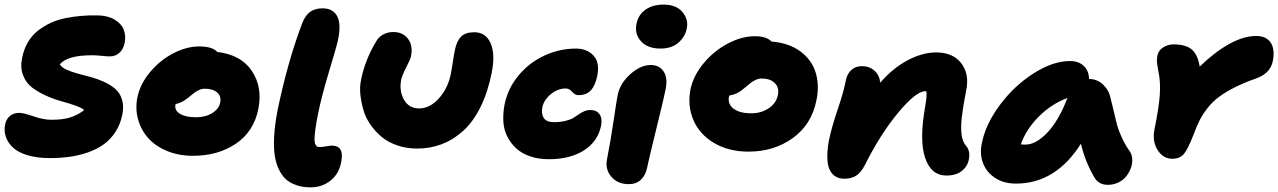

<svg xmlns="http://www.w3.org/2000/svg" viewBox="-21 -719 5506 827"><path d="M192.9 -38.1Q138.2 -38.1 97.2 -50.5Q56.2 -63 34.2 -84Q12.2 -105 3.9 -130.1Q-4.4 -155.3 1 -182.1Q4.9 -204.6 21 -218.8Q37.1 -232.9 62 -232.9Q80.1 -232.9 123 -218Q166 -203.1 201.2 -203.1Q249 -203.1 281.2 -213.1Q313.5 -223.1 341.8 -245.1Q331.5 -254.4 303.2 -264.4Q274.9 -274.4 243.2 -283Q211.4 -291.5 177 -307.1Q142.6 -322.8 116.9 -342.3Q91.3 -361.8 78.4 -394.8Q65.4 -427.7 74.2 -469.2Q81.5 -506.8 99.1 -536.9Q116.7 -566.9 142.1 -586.7Q167.5 -606.4 196.8 -620.1Q226.1 -633.8 261.2 -640.9Q296.4 -647.9 329.1 -650.6Q361.8 -653.3 397.9 -652.8Q442.4 -652.3 471.9 -635Q501.5 -617.7 511.7 -591.6Q522 -565.4 516.1 -535.2Q510.3 -506.8 493.4 -491.5Q476.6 -476.1 452.1 -476.1Q439.9 -476.1 417.2 -478.5Q394.5 -481 376 -481Q268.6 -481 236.8 -441.9Q243.7 -429.2 264.6 -419.4Q285.6 -409.7 312 -402.6Q338.4 -395.5 368.7 -387.5Q398.9 -379.4 426.3 -366.9Q453.6 -354.5 474.4 -337.2Q495.1 -319.8 504.2 -291.3Q513.2 -262.7 505.9 -225.1Q497.6 -183.6 476.3 -150.9Q455.1 -118.2 425.8 -97.2Q396.5 -76.2 358.2 -62.7Q319.8 -49.3 279.3 -43.7Q238.8 -38.1 192.9 -38.1Z M810.1 -47.9Q748.5 -47.9 698.2 -68.8Q647.9 -89.8 617.2 -124.5Q586.4 -159.2 573.7 -204.8Q561 -250.5 570.8 -299.8Q582.5 -356.9 625.2 -408.2Q668 -459.5 725.3 -489.3Q782.7 -519 836.9 -519Q894 -519 915 -495.1Q1017.1 -483.4 1063.7 -413.6Q1110.4 -343.8 1091.8 -250Q1072.3 -152.3 995.1 -100.1Q918 -47.9 810.1 -47.9ZM734.9 -269Q729.5 -244.1 753.9 -229Q778.3 -213.9 823.7 -213.9Q863.8 -213.9 892.8 -231.7Q921.9 -249.5 927.7 -277.8Q932.6 -304.7 914.1 -320.8Q895.5 -336.9 860.8 -336.9Q848.6 -336.9 835.9 -331.1Q823.2 -325.2 815.4 -319.1Q807.6 -313 788.1 -296.9Q761.2 -275.4 735.8 -271Z M1317.9 87.9Q1297.9 87.9 1281 85.2Q1264.2 82.5 1243.9 74Q1223.6 65.4 1208.5 51.3Q1193.4 37.1 1180.7 11.7Q1168 -13.7 1162.6 -47.9Q1157.2 -82 1159.9 -132.6Q1162.6 -183.1 1174.8 -245.1Q1218.3 -455.1 1280.8 -619.1Q1293.5 -652.3 1314.5 -667.7Q1335.4 -683.1 1368.2 -683.1Q1413.1 -683.1 1431.2 -649.4Q1449.2 -615.7 1435.1 -547.9Q1428.2 -516.1 1396.5 -411.6Q1364.7 -307.1 1348.1 -225.1Q1340.3 -186 1336.9 -158.9Q1333.5 -131.8 1333.7 -117.7Q1334 -103.5 1337.9 -96.2Q1341.8 -88.9 1345.9 -87.4Q1350.1 -85.9 1357.9 -85.9Q1369.6 -85.9 1385.3 -88.9Q1400.9 -91.8 1408.2 -91.8Q1463.9 -91.8 1448.2 -19Q1438.5 30.8 1402.1 59.3Q1365.7 87.9 1317.9 87.9Z M1775.9 -79.1Q1731.4 -79.1 1692.4 -92Q1653.3 -105 1625.7 -127.2Q1598.1 -149.4 1576.7 -179.2Q1555.2 -209 1545.2 -242.4Q1535.2 -275.9 1531.2 -311.3Q1527.3 -346.7 1535.2 -379.9Q1552.7 -464.4 1600.1 -542Q1609.4 -559.1 1629.2 -570.1Q1648.9 -581.1 1672.9 -581.1Q1714.8 -581.1 1736.8 -551.3Q1758.8 -521.5 1749 -475.1Q1746.6 -463.4 1729 -429.4Q1711.4 -395.5 1707 -376Q1697.8 -326.7 1719.2 -289.3Q1740.7 -252 1784.2 -252Q1831.1 -252 1869.9 -295.7Q1908.7 -339.4 1920.9 -400.9Q1925.3 -423.3 1929.9 -454.8Q1934.6 -486.3 1938 -502Q1945.8 -541.5 1964.6 -560.8Q1983.4 -580.1 2022 -580.1Q2071.3 -580.1 2092 -533.2Q2112.8 -486.3 2097.2 -407.2Q2080.6 -322.3 2048.8 -258.3Q2017.1 -194.3 1974.6 -155.8Q1932.1 -117.2 1882.3 -98.1Q1832.5 -79.1 1775.9 -79.1Z M2342.8 -33.2Q2298.8 -33.2 2262.9 -45.4Q2227.1 -57.6 2203.4 -79.1Q2179.7 -100.6 2164.6 -129.9Q2149.4 -159.2 2147.2 -193.8Q2145 -228.5 2151.9 -267.1Q2166 -337.9 2212.4 -393.8Q2258.8 -449.7 2324 -479.7Q2389.2 -509.8 2460 -509.8Q2506.8 -509.8 2534.9 -480.2Q2563 -450.7 2551.8 -393.1Q2543 -350.1 2523.7 -329.6Q2504.4 -309.1 2470.7 -309.1Q2455.6 -309.1 2443.4 -323.5Q2431.2 -337.9 2416 -337.9Q2380.9 -337.9 2350.8 -312.7Q2320.8 -287.6 2314.9 -255.9Q2309.6 -227.5 2321.5 -210.2Q2333.5 -192.9 2364.7 -192.9Q2392.6 -192.9 2414.3 -198.2Q2436 -203.6 2448.7 -211.2Q2461.4 -218.8 2472.2 -226.6Q2482.9 -234.4 2495.4 -239.7Q2507.8 -245.1 2522.9 -245.1Q2548.3 -245.1 2561.3 -227.1Q2574.2 -209 2567.9 -176.8Q2553.7 -108.9 2493.9 -71Q2434.1 -33.2 2342.8 -33.2Z M2823.7 -509.8Q2769 -509.8 2740.2 -541Q2711.4 -572.3 2720.7 -617.2Q2729 -656.7 2760.3 -678Q2791.5 -699.2 2836.4 -699.2Q2891.6 -699.2 2918.2 -667.5Q2944.8 -635.7 2937.5 -598.1Q2931.2 -562 2901.9 -535.9Q2872.6 -509.8 2823.7 -509.8ZM2687.5 74.2Q2639.2 74.2 2611.8 41.7Q2584.5 9.3 2593.8 -34.2Q2610.4 -119.6 2622.1 -200Q2633.8 -280.3 2639.6 -310.1Q2649.9 -360.4 2694.1 -399.7Q2738.3 -439 2781.7 -439Q2817.9 -439 2836.7 -412.4Q2855.5 -385.7 2846.7 -337.9Q2840.8 -305.2 2806.6 -166.7Q2772.5 -28.3 2766.6 2Q2759.8 36.1 2739.5 55.2Q2719.2 74.2 2687.5 74.2Z M3203.1 -65.9Q3117.2 -65.9 3054.4 -103.3Q2991.7 -140.6 2965.6 -201.9Q2939.5 -263.2 2953.1 -334Q2965.3 -393.1 3010 -446.8Q3054.7 -500.5 3114.5 -531.7Q3174.3 -563 3230.5 -563Q3280.8 -563 3302.2 -540Q3376.5 -534.2 3425.5 -498.3Q3474.6 -462.4 3491.9 -407.5Q3509.3 -352.5 3495.6 -287.1Q3475.1 -183.1 3394 -124.5Q3313 -65.9 3203.1 -65.9ZM3119.1 -304.2Q3112.3 -271 3138.4 -251Q3164.6 -231 3215.3 -231Q3258.3 -231 3290.8 -253.2Q3323.2 -275.4 3329.6 -310.1Q3335.9 -341.8 3316.2 -361.3Q3296.4 -380.9 3259.3 -380.9Q3246.6 -380.9 3233.4 -374.5Q3220.2 -368.2 3213.1 -362.5Q3206.1 -356.9 3184.6 -338.9Q3154.8 -312.5 3121.6 -308.1Q3121.1 -307.6 3120.4 -306.2Q3119.6 -304.7 3119.1 -304.2Z M4055.2 37.1Q3989.3 37.1 3963.6 -39.6Q3938 -116.2 3964.4 -262.2Q3973.1 -311.5 3968.3 -326.2H3964.4Q3924.8 -326.2 3847.9 -233.9Q3771 -141.6 3704.1 -7.8Q3688 23.9 3667 37.4Q3646 50.8 3616.2 50.8Q3582.5 50.8 3564 29.5Q3545.4 8.3 3543 -28.3Q3540.5 -64.9 3549.3 -113.8Q3561 -170.4 3586.9 -246.6Q3612.8 -322.8 3622.6 -374Q3627.9 -400.9 3646 -417.5Q3664.1 -434.1 3691.4 -434.1Q3723.6 -434.1 3745.4 -414.8Q3767.1 -395.5 3770.5 -362.8Q3824.2 -425.3 3888.2 -459.2Q3952.1 -493.2 4011.2 -493.2Q4083.5 -493.2 4119.1 -447Q4154.8 -400.9 4141.1 -332Q4127 -259.8 4121.8 -215.1Q4116.7 -170.4 4120.8 -139.2Q4125 -107.9 4140.1 -90.8Q4159.2 -68.8 4152.3 -33.2Q4147 -2.9 4122.1 17.1Q4097.2 37.1 4055.2 37.1Z M4355 71.8Q4302.7 71.8 4265.4 47.4Q4228 22.9 4213.1 -16.6Q4198.2 -56.2 4208 -102.1Q4224.6 -185.5 4286.9 -268.3Q4349.1 -351.1 4431.9 -403.6Q4514.6 -456.1 4587.9 -456.1Q4624 -456.1 4646.2 -436Q4668.5 -416 4669.9 -378.9Q4706.1 -378.4 4731.2 -353.8Q4756.3 -329.1 4762.7 -295.9Q4767.6 -277.8 4777.1 -236.3Q4786.6 -194.8 4792 -175.8Q4797.4 -156.7 4811.3 -126Q4825.2 -95.2 4844.7 -67.9Q4854 -54.7 4855.7 -35.9Q4857.4 -17.1 4850.8 2.2Q4844.2 21.5 4831.5 38.6Q4818.8 55.7 4797.4 66.4Q4775.9 77.1 4750 77.1Q4712.9 77.1 4693.8 46.9Q4652.8 -22.9 4634.8 -100.1Q4526.4 71.8 4355 71.8ZM4396 -96.2Q4441.4 -96.2 4490.7 -148.4Q4540 -200.7 4576.7 -296.9Q4507.8 -271.5 4453.1 -216.6Q4398.4 -161.6 4376 -97.2Q4381.8 -96.2 4396 -96.2Z M5028.3 -35.2Q4988.8 -35.2 4965.1 -73Q4941.4 -110.8 4951.7 -162.1Q4970.7 -255.4 4974.6 -310.8Q4978.5 -366.2 4968.3 -413.1Q4962.9 -440.9 4962.2 -453.1Q4961.4 -465.3 4964.4 -480Q4968.8 -501.5 4988.8 -514.6Q5008.8 -527.8 5034.7 -527.8Q5085.9 -527.8 5112.1 -506.1Q5138.2 -484.4 5146.5 -432.1Q5210 -494.1 5272.7 -529.1Q5335.4 -564 5389.6 -564Q5433.6 -564 5452.4 -535.2Q5471.2 -506.3 5461.4 -456.1Q5450.7 -402.3 5388.7 -380.9Q5335.9 -362.3 5296.1 -342Q5256.3 -321.8 5229 -301.3Q5201.7 -280.8 5180.9 -254.4Q5160.2 -228 5147.2 -202.9Q5134.3 -177.7 5121.6 -143.1Q5096.2 -77.6 5078.9 -56.4Q5061.5 -35.2 5028.3 -35.2Z"/></svg>

Font: Shantell Sans Irregular Bouncy
Style: Italic
Weight: 800
Italic angle: -11.31°
Designer: Stephen Nixon, Anya Danilova, Shantell Martin
Foundry: Arrow Type
Version: Version 1.006;[9816181b4]